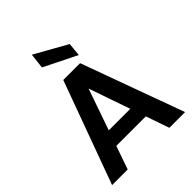

<svg xmlns="http://www.w3.org/2000/svg" viewBox="-263 -1096 1235 1235"><g transform="rotate(-45 354.0 -479.0)"><path d="M22 0 278 -700H431L686 0H543L354 -546L164 0ZM135 -159 171 -264H527L562 -159ZM462 -743 238 -854 250 -958 471 -834Z"/></g></svg>

Font: DM Sans 16pt
Style: Bold
Weight: 700
Version: Version 4.004;gftools[0.9.30]